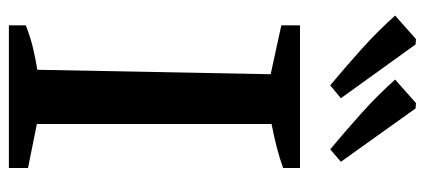

<svg xmlns="http://www.w3.org/2000/svg" viewBox="-282 -674 956 432"><g transform="rotate(90 196.0 -458.0)"><path d="M37 0V-38Q62 -48 87 -54Q112 -60 137 -64L147 -589L37 -613V-655H358V-617Q336 -609 310.5 -602.5Q285 -596 259 -591V-63L358 -43V0ZM172 -723Q130 -758 90.5 -793.5Q51 -829 15 -869L68 -916L80 -915L201 -747ZM316 -723Q274 -758 234.5 -793.5Q195 -829 159 -869L212 -916L224 -915L344 -747Z"/></g></svg>

Font: Piazzolla 24pt SemiBold
Style: Regular
Weight: 600
Designer: Juan Pablo del Peral
Foundry: Huerta Tipografica
Version: Version 2.005